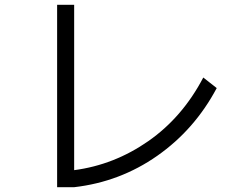

<svg xmlns="http://www.w3.org/2000/svg" viewBox="-20 -784 1040 800"><path d="M218 -4V-764H289V-75Q456 -97 598 -196Q740 -295 827 -461L883 -417Q791 -244 635.5 -135Q480 -26 289 -4Z"/></svg>

Font: IBM Plex Sans JP
Style: Regular
Weight: 400
Designer: Mike Abbink; Paul van der Laan; Pieter van Rosmalen; Wujin Sim; Yejin Wi; Jinhee Kim; Boomi Park; Yona Kim; Kichan Ma
Foundry: Sandoll Inc.
Version: Version 1.001